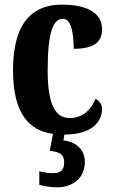

<svg xmlns="http://www.w3.org/2000/svg" viewBox="-20 -569 489 826"><path d="M223 237C294 237 345 197 345 127C345 73 306 41 253 35L257 10C383 10 419 -52 419 -100C419 -121 407 -135 391 -144C373 -97 334 -61 280 -61C212 -61 185 -132 185 -267C185 -438 211 -488 251 -488C286 -488 297 -428 297 -359C401 -359 419 -401 419 -444C419 -501 374 -549 246 -549C128 -549 36 -482 36 -266C36 -84 103 -7 208 7L194 80C230 84 256 91 256 130C256 167 237 176 205 176C190 176 169 173 149 168V226C169 233 207 237 223 237Z"/></svg>

Font: Noto Serif Sinhala ExtraCondensed ExtraBold
Style: Regular
Weight: 800
Width: 2
Designer: Jelle Bosma - Monotype Design Team
Foundry: Monotype Imaging Inc.
Version: Version 2.007